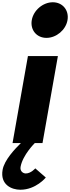

<svg xmlns="http://www.w3.org/2000/svg" viewBox="-21 -1266 620 1698"><path d="M446 -1246C359 -1246 275 -1175 260 -1088C245 -1001 303 -931 390 -931C477 -931 561 -1001 576 -1088C591 -1175 533 -1246 446 -1246ZM2 236C17 150 110 52 164 -1H90L226 -770H491L355 -1H287C287 -1 180 104 161 209C154 247 182 268 207 268C253 268 291 223 291 223L384 304C384 304 297 412 159 412C81 412 -21 367 2 236Z"/></svg>

Font: Hussar Dziwak
Style: Kur
Weight: 400
Version: Version 1.022